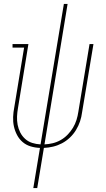

<svg xmlns="http://www.w3.org/2000/svg" viewBox="-20 -755 540 980"><path d="M150 205 184 0Q159 -1 136 -8Q113 -15 95.5 -30Q78 -45 67 -66Q56 -87 51 -110Q46 -133 47 -158Q48 -183 53 -208L103 -512H44V-530H125L72 -205Q68 -183 67 -161Q66 -139 70 -118Q74 -97 83.5 -78.5Q93 -60 108.5 -46Q124 -32 144.5 -25.5Q165 -19 187 -18L306 -735H325L207 -18Q228 -19 249 -24Q270 -29 289.5 -40Q309 -51 325 -67.5Q341 -84 352.5 -103Q364 -122 370.5 -143Q377 -164 380 -185L437 -530H457L399 -182Q396 -158 388.5 -135.5Q381 -113 368 -91.5Q355 -70 336.5 -52.5Q318 -35 296 -23.5Q274 -12 250.5 -6.5Q227 -1 204 0L170 205Z"/></svg>

Font: Iosevka Slab Thin Oblique
Style: Regular
Weight: 100
Italic angle: -9°
Monospace: yes
Designer: Belleve Invis
Foundry: Belleve Invis
Version: Version 11.1.0; ttfautohint (v1.8.3)